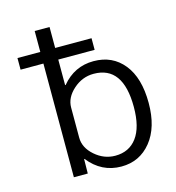

<svg xmlns="http://www.w3.org/2000/svg" viewBox="-112 -846 873 951"><g transform="rotate(-15 324.5 -370.0)"><path d="M35.2 -583V-642.6H152.3V-750H228.5V-642.6H415V-583H228.5V-452.1H231.4Q295.9 -530.3 394.5 -530.3Q491.2 -530.3 548.3 -459.5Q605.5 -388.7 605.5 -259.8Q605.5 -134.8 546.9 -62.5Q488.3 9.8 394.5 9.8Q293 9.8 226.6 -74.2H224.6L223.6 0H152.3V-583ZM529.3 -259.8Q529.3 -469.7 378.9 -469.7Q320.3 -469.7 274.4 -428.7Q228.5 -387.7 228.5 -336.9V-182.6Q228.5 -130.9 274.9 -90.3Q321.3 -49.8 378.9 -49.8Q450.2 -49.8 489.7 -103Q529.3 -156.2 529.3 -259.8Z"/></g></svg>

Font: Mgen+ 1c regular
Style: Regular
Weight: 400
Designer: [Source Han Sans]
Ryoko NISHIZUKA  (kana & ideographs); Paul D. Hunt (Latin, Greek & Cyrillic); Wenlong ZHANG  (bopomofo
Version: Version 1.059.20150602